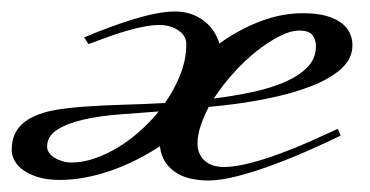

<svg xmlns="http://www.w3.org/2000/svg" viewBox="-35 -313 644 334"><path d="M111.3 -248Q132.3 -256.8 154.1 -264.9Q175.8 -272.9 196.3 -279.3Q216.8 -285.6 235.6 -289.3Q254.4 -293 269.5 -293Q296.9 -293 317.6 -278.3Q338.4 -263.7 346.7 -237.3Q378.9 -260.7 416.5 -275.4Q454.1 -290 492.2 -290Q516.1 -290 532.5 -285.4Q548.8 -280.8 559.1 -272.9Q569.3 -265.1 573.7 -255.1Q578.1 -245.1 578.1 -234.4Q578.1 -211.4 559.1 -193.8Q540 -176.3 506.3 -163.1Q472.7 -149.9 427 -140.9Q381.3 -131.8 328.1 -127Q319.3 -109.9 314 -94Q308.6 -78.1 308.6 -63.5Q308.6 -44.9 320.8 -33.7Q333 -22.5 354.5 -22.5Q373.5 -22.5 399.2 -29.1Q424.8 -35.6 451.9 -45.7Q479 -55.7 505.4 -67.4Q531.7 -79.1 552.7 -88.9L557.6 -77.1Q533.7 -65.4 502.9 -51.8Q472.2 -38.1 440.4 -26.4Q408.7 -14.6 378.9 -6.8Q349.1 1 327.1 1Q311.5 1 297.1 -2.2Q282.7 -5.4 271.5 -12.5Q260.3 -19.5 252.7 -30.8Q245.1 -42 243.2 -58.6Q223.1 -45.4 201.7 -34.7Q180.2 -23.9 157.7 -16.1Q135.3 -8.3 112.8 -4.2Q90.3 0 69.3 0Q47.9 0 32.2 -4.6Q16.6 -9.3 6.1 -16.6Q-4.4 -23.9 -9.5 -33.2Q-14.6 -42.5 -14.6 -51.8Q-14.6 -73.2 -5.1 -87.2Q4.4 -101.1 22 -109.6Q39.6 -118.2 63.7 -122.1Q87.9 -126 117.7 -127.9Q147.5 -129.9 181.4 -130.9Q215.3 -131.8 252 -133.8Q269 -158.2 279.1 -184.3Q289.1 -210.4 289.1 -236.3Q289.1 -251 275.1 -260.3Q261.2 -269.5 242.2 -269.5Q230.5 -269.5 216.1 -266.8Q201.7 -264.2 185.8 -259.5Q169.9 -254.9 152.8 -248.8Q135.7 -242.7 119.1 -236.3ZM485.4 -259.8Q470.2 -259.8 450.7 -249.8Q431.2 -239.7 410.6 -223.4Q390.1 -207 370.8 -185.5Q351.6 -164.1 336.9 -141.6Q371.6 -146 403.8 -152.8Q436 -159.7 460.7 -170.4Q485.4 -181.2 500 -196.3Q514.6 -211.4 514.6 -232.4Q514.6 -244.1 508.5 -252Q502.4 -259.8 485.4 -259.8ZM89.8 -30.3Q108.4 -30.3 128.7 -37.1Q148.9 -43.9 168.7 -55.7Q188.5 -67.4 207 -83.7Q225.6 -100.1 241.2 -119.1Q207.5 -116.7 172.9 -114Q138.2 -111.3 110.4 -105Q82.5 -98.6 64.7 -87.4Q46.9 -76.2 46.9 -57.6Q46.9 -52.2 50.5 -47.1Q54.2 -42 60.3 -38.3Q66.4 -34.7 74 -32.5Q81.5 -30.3 89.8 -30.3Z"/></svg>

Font: Meie Script
Style: Regular
Weight: 400
Version: Version 1.001